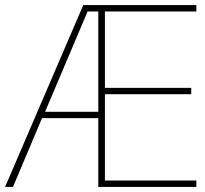

<svg xmlns="http://www.w3.org/2000/svg" viewBox="-21 -734 804 754"><path d="M750 0H365V-270H144L30 0H-1L306 -714H750V-689H391V-389H730V-364H391V-25H750ZM156 -295H365V-689H323Z"/></svg>

Font: Noto Sans Hebrew Thin
Style: Regular
Weight: 250
Designer: Monotype Design Team
Foundry: Monotype Imaging Inc.
Version: Version 2.003